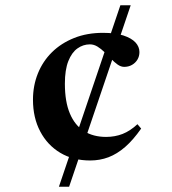

<svg xmlns="http://www.w3.org/2000/svg" viewBox="-20 -705 649 725"><path d="M202.5 0 434.5 -685H473.5L241 0ZM369 -581Q415.5 -581 446 -571Q476.5 -561 491.5 -544.8Q506.5 -528.5 506.5 -508.5Q506.5 -492.5 499 -480Q491.5 -467.5 478.5 -460Q465.5 -452.5 449 -452.5Q436.5 -452.5 424.2 -461.2Q412 -470 399.8 -482.5Q387.5 -495 374.8 -507.8Q362 -520.5 348.2 -529Q334.5 -537.5 319.5 -537.5Q294 -537.5 272.5 -522.2Q251 -507 238 -474.2Q225 -441.5 225 -389Q225 -321 243.8 -276.5Q262.5 -232 297.2 -210Q332 -188 380.5 -188Q414 -188 442.8 -199.2Q471.5 -210.5 499 -236L513 -219.5Q483 -176.5 452.5 -150Q422 -123.5 389.5 -111.2Q357 -99 320.5 -99Q256 -99 207.5 -128Q159 -157 131.8 -208.8Q104.5 -260.5 104.5 -328.5Q104.5 -381.5 123 -427.5Q141.5 -473.5 176.2 -507.8Q211 -542 259.8 -561.5Q308.5 -581 369 -581Z"/></svg>

Font: Newsreader 36pt SemiBold
Style: Regular
Weight: 600
Designer: Hugues Gentile
Foundry: Production Type
Version: Version 1.003